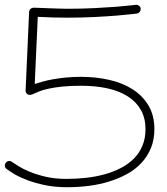

<svg xmlns="http://www.w3.org/2000/svg" viewBox="-30 -722 697 800"><path d="M613.3 -184.1Q613.3 -140.1 598.9 -105.2Q584.5 -70.3 559.3 -43.2Q534.2 -16.1 499.5 2.9Q464.8 22 424.6 34.4Q384.3 46.9 339.6 52.5Q294.9 58.1 249.5 58.1Q200.7 58.1 159.7 49.8Q118.7 41.5 86.4 29.5Q54.2 17.6 31.2 4.2Q8.3 -9.3 -4.4 -19.5Q-7.3 -22 -8.5 -25.1Q-9.8 -28.3 -9.8 -32.2Q-9.8 -39.6 -4.4 -45.4Q1 -51.3 8.8 -51.3Q12.7 -51.3 15.6 -49.8Q18.6 -48.3 22 -45.9Q29.8 -41 47.6 -29.5Q65.4 -18.1 93.8 -6.3Q122.1 5.4 160.4 14.4Q198.7 23.4 247.1 23.4Q287.6 23.4 327.9 19Q368.2 14.6 404.8 4.6Q441.4 -5.4 472.7 -21.5Q503.9 -37.6 527.1 -60.5Q550.3 -83.5 563.2 -114.3Q576.2 -145 576.2 -184.1Q576.2 -229.5 557.4 -263.2Q538.6 -296.9 503.7 -319.6Q468.8 -342.3 419.2 -353.5Q369.6 -364.7 308.1 -364.7Q261.2 -364.7 227.8 -361.1Q194.3 -357.4 171.6 -352.3Q148.9 -347.2 135 -341.8Q121.1 -336.4 113.3 -332.5Q109.4 -330.6 104.2 -328.6Q99.1 -326.7 94.2 -326.7Q85.9 -326.7 81.1 -332.3Q76.2 -337.9 76.7 -345.7L91.3 -672.4Q91.8 -680.2 97.4 -685.1Q103 -689.9 111.3 -689.9Q117.7 -689.9 134 -689.2Q150.4 -688.5 170.7 -687.7Q190.9 -687 212.2 -686.3Q233.4 -685.5 250 -685.5Q312 -685.5 364 -688.2Q416 -690.9 454.1 -693.8Q492.2 -696.8 514.2 -699.5Q536.1 -702.1 538.1 -702.1Q544.9 -702.1 550.5 -697.3Q556.2 -692.4 556.2 -684.6Q556.2 -677.7 551.8 -672.1Q547.4 -666.5 540 -665.5Q539.6 -665.5 517.1 -662.8Q494.6 -660.2 455.8 -657Q417 -653.8 364 -651.1Q311 -648.4 249.5 -648.4Q220.2 -648.4 189.7 -649.2Q159.2 -649.9 127.4 -651.9L114.7 -372.1Q127.9 -376.5 147 -381.8Q166 -387.2 190.4 -391.6Q214.8 -396 244.1 -398.9Q273.4 -401.9 307.1 -401.9Q368.7 -401.9 424.3 -389.4Q480 -377 522 -350.3Q564 -323.7 588.6 -282.5Q613.3 -241.2 613.3 -184.1Z"/></svg>

Font: Sacramento
Style: Regular
Weight: 400
Designer: Astigmatic (AOETI)
Foundry: Astigmatic (AOETI)
Version: Version 1.000